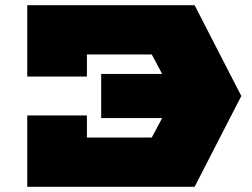

<svg xmlns="http://www.w3.org/2000/svg" viewBox="-20 -720 970 740"><path d="M730 0H85V-275H315V-190H565L605 -265H370V-435H605L565 -510H315V-425H85V-700H730L910 -350Z"/></svg>

Font: Imperial One
Style: Regular
Weight: 400
Designer: Jovanny Lemonad
Foundry: Jovanny Lemonad
Version: Version 1.000